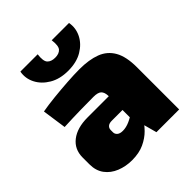

<svg xmlns="http://www.w3.org/2000/svg" viewBox="-202 -853 997 997"><g transform="rotate(-45 297.0 -354.0)"><path d="M334 -514Q405 -514 453.5 -495.5Q502 -477 527.5 -432.5Q553 -388 553 -310V0H386L357 -107L343 -127V-311Q342 -337 329.5 -349Q317 -361 284 -361Q245 -361 188.5 -360Q132 -359 68 -356L49 -489Q87 -496 139.5 -501.5Q192 -507 244 -510.5Q296 -514 334 -514ZM472 -307 471 -206H264Q245 -206 235.5 -197.5Q226 -189 226 -175V-159Q226 -146 236.5 -137Q247 -128 268 -128Q292 -128 318 -139.5Q344 -151 368 -169Q392 -187 409 -206V-142Q402 -125 387 -99Q372 -73 346.5 -47Q321 -21 283.5 -3.5Q246 14 194 14Q148 14 108.5 -2Q69 -18 45.5 -49.5Q22 -81 22 -128V-178Q22 -238 66.5 -272.5Q111 -307 187 -307ZM339 -722H466Q474 -679 454.5 -639.5Q435 -600 392.5 -574.5Q350 -549 288 -549Q227 -549 184 -574.5Q141 -600 121 -639.5Q101 -679 109 -722H236Q230 -676 244.5 -660.5Q259 -645 288 -645Q317 -645 331 -660.5Q345 -676 339 -722Z"/></g></svg>

Font: Exo 2 Black
Style: Regular
Weight: 900
Designer: Natanael Gama
Foundry: Natanael Gama
Version: Version 2.010